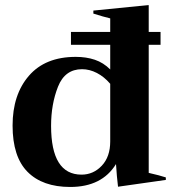

<svg xmlns="http://www.w3.org/2000/svg" viewBox="-20 -733 687 763"><path d="M30 -234Q30 -357 95 -432Q160 -507 281 -507Q323 -507 357 -495.5Q391 -484 418 -457V-555H262V-606H418V-660Q392 -666 351 -679V-691L571 -713V-606H618V-555H571V-46Q615 -36 639 -28V-18L449 9Q444 -32 441 -81Q385 10 259 10Q149 10 89.5 -50Q30 -110 30 -234ZM418 -171V-400Q394 -428 365 -443Q336 -458 306 -458Q238 -458 210.5 -388.5Q183 -319 183 -233Q183 -39 304 -39Q351 -39 384.5 -74.5Q418 -110 418 -171Z"/></svg>

Font: Trirong
Style: Bold
Weight: 700
Designer: Katatrad Team
Foundry: CadsonDemak
Version: Version 1.001